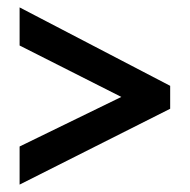

<svg xmlns="http://www.w3.org/2000/svg" viewBox="-20 -618 513 519"><path d="M33 -222 308 -356 33 -495V-598L440 -386V-324L33 -119Z"/></svg>

Font: Avrile Sans Condensed SemiBold
Style: Regular
Weight: 600
Width: 3
Designer: Monotype Design Team
Foundry: Monotype Imaging Inc.
Version: Version 2.001;September 10, 2019;FontCreator 11.5.0.2425 64-